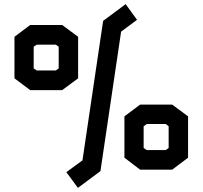

<svg xmlns="http://www.w3.org/2000/svg" viewBox="-20 -821 980 929"><path d="M566 -668 466 7 357 88 301 12 379 -45 479 -720 588 -801 643 -725ZM281 -385H126L50 -442V-643L126 -700H281L358 -643V-442ZM264 -595 250 -605H158L143 -595V-490L158 -480H250L264 -490ZM582 -258 658 -315H813L890 -258V-58L813 0H658L582 -58ZM690 -95H782L796 -105V-210L782 -221H690L675 -210V-105Z"/></svg>

Font: Turret Road
Style: Bold
Weight: 700
Designer: Noponies
Foundry: Noponies
Version: Version 1.001; ttfautohint (v1.8)